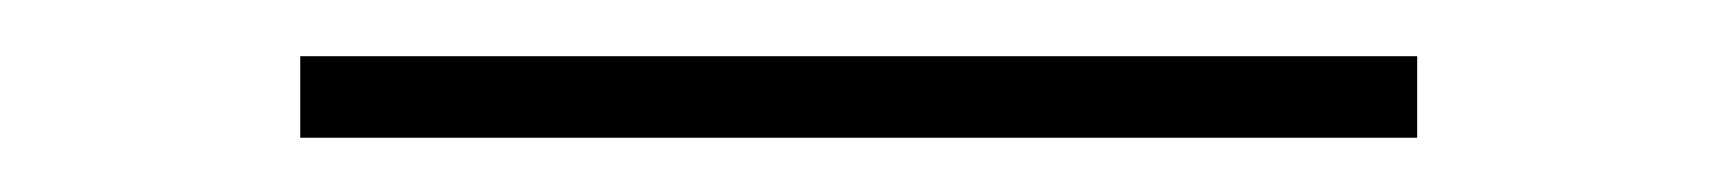

<svg xmlns="http://www.w3.org/2000/svg" viewBox="-20 -321 617 69"><path d="M489.3 -300.8H87.9V-271.5H489.3Z"/></svg>

Font: Estedad-FD VF
Style: Regular
Weight: 100
Designer: Amin Abedi
Version: Version 7.3